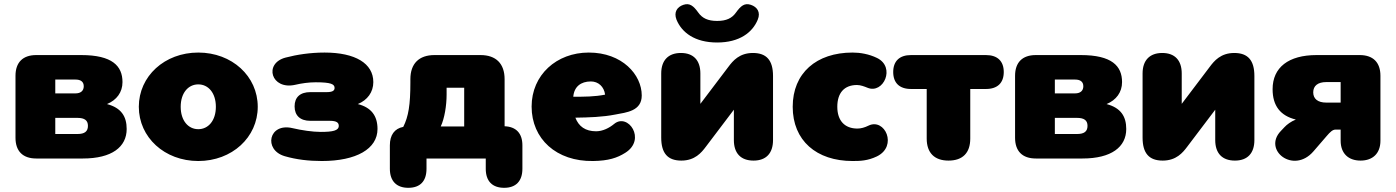

<svg xmlns="http://www.w3.org/2000/svg" viewBox="-20 -757 6667 917"><path d="M153 0H376C514 0 585 -55 585 -141C585 -201 559 -242 491 -260C537 -279 565 -316 565 -365C565 -442 516 -494 368 -494H153C89 -494 54 -459 54 -395V-99C54 -35 89 0 153 0ZM350 -117H244V-194H350C384 -194 400 -182 400 -156C400 -129 384 -117 350 -117ZM341 -311H244V-377H341C365 -377 380 -367 380 -345C380 -323 365 -311 341 -311Z M927 12C1088 12 1211 -101 1211 -247C1211 -393 1088 -506 927 -506C766 -506 643 -393 643 -247C643 -101 766 12 927 12ZM927 -140C879 -140 843 -181 843 -247C843 -313 879 -354 927 -354C975 -354 1011 -313 1011 -247C1011 -181 975 -140 927 -140Z M1517 12C1682 12 1783 -46 1783 -141C1783 -205 1752 -244 1689 -260C1735 -279 1763 -317 1763 -365C1763 -454 1677 -506 1530 -506C1462 -506 1397 -496 1344 -482C1238 -454 1275 -326 1390 -352C1420 -359 1454 -364 1488 -364C1561 -364 1578 -355 1578 -337C1578 -324 1568 -317 1540 -317H1462C1414 -317 1387 -293 1387 -249C1387 -205 1414 -180 1462 -180H1555C1588 -180 1598 -171 1598 -156C1598 -133 1569 -127 1512 -127C1473 -127 1419 -135 1377 -145C1263 -172 1237 -41 1340 -11C1395 5 1454 12 1517 12Z M1930 140C1987 140 2017 108 2017 49V0H2300V49C2300 108 2331 140 2388 140C2444 140 2475 108 2475 49V-63C2475 -120 2445 -152 2390 -154V-379C2390 -453 2349 -494 2275 -494H2055C1981 -494 1940 -453 1940 -379V-364C1940 -256 1931 -201 1906 -151C1864 -143 1842 -112 1842 -63V49C1842 108 1874 140 1930 140ZM2085 -153C2103 -191 2113 -253 2113 -305V-338H2197V-153Z M2813 12C2886 11 2928 -3 2966 -27C3069 -91 2979 -220 2913 -165C2890 -146 2859 -130 2827 -130C2776 -130 2744 -153 2728 -195C2793 -196 2859 -198 2919 -210C2971 -220 3045 -226 3045 -301C3045 -400 2952 -506 2792 -506C2638 -506 2519 -399 2519 -248C2519 -94 2637 15 2813 12ZM2718 -295C2722 -343 2754 -368 2802 -368C2838 -368 2865 -343 2870 -305C2820 -295 2772 -295 2718 -295Z M3234 10C3299 10 3330 -28 3351 -56L3485 -233V-88C3485 -25 3518 10 3579 10C3639 10 3672 -25 3672 -88V-394C3672 -469 3641 -504 3576 -504C3511 -504 3480 -466 3459 -438L3325 -261V-406C3325 -469 3292 -504 3232 -504C3172 -504 3138 -469 3138 -406V-100C3138 -25 3169 10 3234 10ZM3405 -554C3512 -554 3574 -602 3599 -663C3614 -699 3596 -724 3566 -734C3536 -744 3518 -729 3495 -697C3476 -670 3449 -657 3405 -657C3361 -657 3334 -670 3315 -697C3292 -729 3274 -744 3244 -734C3214 -724 3197 -699 3211 -663C3236 -602 3298 -554 3405 -554Z M4052 12C4088 12 4124 11 4168 -10C4269 -59 4206 -195 4128 -157C4110 -148 4092 -143 4075 -143C4014 -143 3979 -181 3979 -247C3979 -313 4012 -351 4073 -351C4090 -351 4108 -344 4123 -338C4199 -306 4259 -436 4169 -480C4130 -499 4088 -506 4052 -506C3879 -506 3766 -408 3766 -247C3766 -86 3879 12 4052 12Z M4510 10C4578 10 4614 -27 4614 -95V-332H4689C4744 -332 4774 -361 4774 -413C4774 -465 4744 -494 4689 -494H4331C4276 -494 4246 -465 4246 -413C4246 -361 4276 -332 4331 -332H4406V-95C4406 -27 4443 10 4510 10Z M4927 0H5150C5288 0 5359 -55 5359 -141C5359 -201 5333 -242 5265 -260C5311 -279 5339 -316 5339 -365C5339 -442 5290 -494 5142 -494H4927C4863 -494 4828 -459 4828 -395V-99C4828 -35 4863 0 4927 0ZM5124 -117H5018V-194H5124C5158 -194 5174 -182 5174 -156C5174 -129 5158 -117 5124 -117ZM5115 -311H5018V-377H5115C5139 -377 5154 -367 5154 -345C5154 -323 5139 -311 5115 -311Z M5533 10C5598 10 5629 -28 5650 -56L5784 -233V-88C5784 -25 5817 10 5878 10C5938 10 5971 -25 5971 -88V-394C5971 -469 5940 -504 5875 -504C5810 -504 5779 -466 5758 -438L5624 -261V-406C5624 -469 5591 -504 5531 -504C5471 -504 5437 -469 5437 -406V-100C5437 -25 5468 10 5533 10Z M6478 10C6536 10 6573 -24 6573 -85V-395C6573 -459 6538 -494 6474 -494H6268C6134 -494 6058 -435 6058 -331C6058 -252 6095 -204 6169 -186C6146 -177 6126 -162 6115 -150L6097 -131C6010 -40 6158 76 6253 -34L6316 -107C6333 -127 6345 -138 6358 -138H6383V-85C6383 -24 6420 10 6478 10ZM6314 -267C6274 -267 6252 -285 6252 -316C6252 -347 6274 -365 6314 -365H6383V-267Z"/></svg>

Font: SN Pro Black
Style: Regular
Weight: 900
Designer: Tobias Whetton
Foundry: Supernotes
Version: Version 1.001;Glyphs 3.2 (3249)